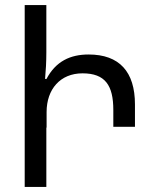

<svg xmlns="http://www.w3.org/2000/svg" viewBox="-20 -734 597 754"><path d="M77 -714V0H162V-233H163V-294C163 -384 217 -446 304 -446C393 -446 425 -399 425 -302V-236H510V-324C510 -452 449 -520 328 -520C257 -520 199 -494 162 -423V-424H157C160 -457 162 -491 162 -529V-714Z"/></svg>

Font: Noto Sans Armenian Condensed
Style: Regular
Weight: 400
Width: 3
Designer: Monotype Design Team
Foundry: Monotype Imaging Inc.
Version: Version 2.008